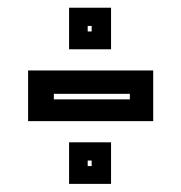

<svg xmlns="http://www.w3.org/2000/svg" viewBox="-20 -544 458 485"><path d="M51 -238V-366H367V-238ZM116 -293H308V-307H116ZM154.5 -79.5V-184.5H260.5V-79.5ZM201.5 -124.5H211.5V-138.5H201.5ZM154.5 -419.5V-524.5H260.5V-419.5ZM201.5 -464.5H211.5V-478.5H201.5Z"/></svg>

Font: Tourney
Style: Bold
Weight: 700
Designer: Tyler Finck
Foundry: Etcetera Type Co
Version: Version 1.015